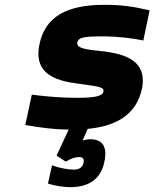

<svg xmlns="http://www.w3.org/2000/svg" viewBox="-20 -529 641 797"><path d="M332 -178C396 -169 413 -166 409 -148C406 -130 372 -123 300 -123C227 -123 170 -129 112 -136L85 -10C151 1 198 8 265 9L215 117L253 142C275 129 291 123 309 123C324 123 330 131 327 146C323 165 310 175 286 175C265 175 230 170 196 157L179 233C210 243 249 248 271 248C350 248 399 213 413 144C427 80 406 49 354 49C342 49 332 52 323 54L344 6C470 -6 547 -58 569 -160C597 -293 469 -310 381 -319C322 -325 297 -333 301 -353C305 -371 321 -378 401 -378C471 -378 525 -371 575 -361L601 -486C537 -501 488 -509 413 -509C255 -509 167 -458 144 -346C111 -195 263 -188 332 -178Z"/></svg>

Font: LT Wave Mono Black
Style: Italic
Weight: 900
Designer: Daniel Lyons
Version: Version 2.5 (Glyphs App)